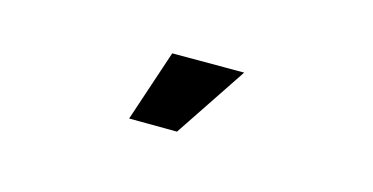

<svg xmlns="http://www.w3.org/2000/svg" viewBox="-30 -36 529 272"><g transform="rotate(15 234.5 99.5)"><path d="M199.2 46.9H304.7L234.4 152.3L164.1 151.9Z"/></g></svg>

Font: Lambda
Style: Regular
Weight: 400
Designer: GGBotNet
Version: 0.22